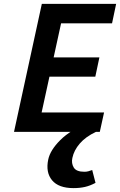

<svg xmlns="http://www.w3.org/2000/svg" viewBox="-20 -678 617 987"><path d="M493 0H52L195 -658H577L556 -558H294L194 -100H515ZM150 -284 172 -383H491L470 -284ZM358 289Q281 289 247.5 248.5Q214 208 228 142Q238 94 290 42Q342 -10 444 -53L473 0Q420 25 390 60Q360 95 352 134Q346 161 359 183Q372 205 414 205Q424 205 434 202.5Q444 200 454 196L471 262Q443 277 416.5 283Q390 289 358 289Z"/></svg>

Font: Ysabeau
Style: Bold Italic
Weight: 700
Italic angle: -12°
Designer: Christian Thalmann (Catharsis Fonts)
Version: Version 2.002